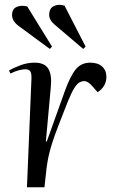

<svg xmlns="http://www.w3.org/2000/svg" viewBox="-20 -792 503 812"><path d="M113 -459Q114 -480 108.5 -489.5Q103 -499 87 -499Q77 -499 62 -495.5Q47 -492 24 -481L18 -494Q37 -505 66.5 -516Q96 -527 126 -527Q169 -527 184.5 -501Q200 -475 195 -425L174 -194H178L255 -409Q278 -472 301 -499.5Q324 -527 362 -527Q394 -527 412 -510.5Q430 -494 430 -467Q430 -446 420 -429.5Q410 -413 393 -402L370 -428Q352 -449 336 -449Q326 -449 316 -443.5Q306 -438 294.5 -420Q283 -402 267 -363Q242 -300 225.5 -257Q209 -214 199.5 -183.5Q190 -153 185 -129Q180 -105 177 -82L168 0H94ZM212 -687Q188 -707 188 -729Q188 -757 208 -766.5Q228 -776 253 -768L342 -595L332 -585ZM59 -682Q31 -703 31 -728Q31 -754 50 -762.5Q69 -771 95 -765L200 -595L191 -585Z"/></svg>

Font: Literata 72pt
Style: Italic
Weight: 400
Italic angle: -2°
Designer: Latin by Veronika Burian and Jose Scaglione. Greek by Irene Vlachou. Cyrillic by Vera Evstafieva
Foundry: TypeTogether
Version: Version 3.002